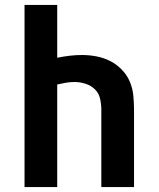

<svg xmlns="http://www.w3.org/2000/svg" viewBox="-20 -755 640 775"><path d="M79 0V-735H211V-522Q236 -527 261 -530Q286 -533 311 -533Q340 -533 369 -527.5Q398 -522 424 -509Q450 -496 471 -474.5Q492 -453 503.5 -426.5Q515 -400 518 -370.5Q521 -341 521 -312V0H389V-312Q389 -334 384 -356.5Q379 -379 363 -394.5Q347 -410 325 -417Q303 -424 281 -424Q263 -424 245.5 -421Q228 -418 211 -414V0Z"/></svg>

Font: Iosevka Aile Extrabold
Style: Regular
Weight: 800
Designer: Belleve Invis
Foundry: Belleve Invis
Version: Version 27.3.5; ttfautohint (v1.8.4)